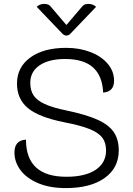

<svg xmlns="http://www.w3.org/2000/svg" viewBox="-20 -954 680 983"><path d="M54 -173Q54 -236 113 -239Q113 -49 320 -49Q416 -49 469.5 -84.5Q523 -120 523 -184Q523 -224 503.5 -249.5Q484 -275 438 -293.5Q392 -312 309 -328Q179 -354 123 -400.5Q67 -447 67 -526Q67 -610 135 -659.5Q203 -709 319 -709Q387 -709 443 -687.5Q499 -666 531.5 -627.5Q564 -589 564 -541Q564 -484 508 -480Q501 -652 314 -652Q230 -652 182.5 -619.5Q135 -587 135 -530Q135 -491 152 -465.5Q169 -440 209 -421.5Q249 -403 322 -388Q422 -367 479.5 -341Q537 -315 562.5 -277.5Q588 -240 588 -184Q588 -94 515.5 -42.5Q443 9 317 9Q234 9 174.5 -16.5Q115 -42 84.5 -83.5Q54 -125 54 -173ZM401 -921Q411 -934 432 -934Q456 -934 472 -919L340 -781Q331 -772 320 -772Q309 -772 300 -781L168 -919Q183 -934 207 -934Q229 -934 239 -921L320 -826Z"/></svg>

Font: K2D ExtraLight
Style: Regular
Weight: 275
Designer: Katatrad Aksorn Co.,Ltd.
Foundry: Cadson Demak Co.,Ltd.
Version: Version 1.000; ttfautohint (v1.6)